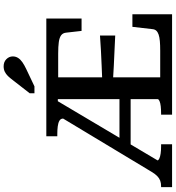

<svg xmlns="http://www.w3.org/2000/svg" viewBox="26 -1018 991 1084"><g transform="rotate(-90 522.0 -475.5)"><path d="M249 -297H529L538 -234H223ZM605 -394Q648 -396 690.5 -397.5Q733 -399 777 -401.5Q821 -404 864 -407V-321Q822 -323 778.5 -325Q735 -327 692 -329Q649 -331 605 -334ZM417 0V-62H425Q446 -62 464.5 -64Q483 -66 494 -71Q505 -76 505 -82V-645H493L159 -82Q159 -77 169.5 -72Q180 -67 198 -64.5Q216 -62 238 -62H250V0H8V-62H13Q31 -62 44.5 -67Q58 -72 70 -83.5Q82 -95 94 -115L395 -615Q395 -629 383 -636Q371 -643 351 -645.5Q331 -648 307 -648H295V-710H960V-511H890L880 -599Q878 -617 865 -626.5Q852 -636 827 -639.5Q802 -643 762 -643H628V-67H778Q810 -67 832.5 -69Q855 -71 869.5 -76Q884 -81 891.5 -89.5Q899 -98 900 -111L913 -224H984V0ZM612 -899 538 -804V-777H577L676 -824Q697 -834 713 -845Q729 -856 737.5 -869.5Q746 -883 746 -899Q746 -920 730.5 -935.5Q715 -951 690 -951Q673 -951 659.5 -944.5Q646 -938 635 -926.5Q624 -915 612 -899Z"/></g></svg>

Font: Roboto Serif 20pt Medium
Style: Regular
Weight: 500
Version: Version 1.008